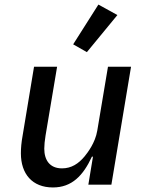

<svg xmlns="http://www.w3.org/2000/svg" viewBox="-20 -808 640 840"><path d="M366.5 0H467.3L553.3 -516H452.4L405.5 -236.2C396.7 -182.9 362.9 -139.6 350.5 -124.3C323.5 -91.6 292.3 -71.4 251.1 -71.4C197.4 -71.4 173.7 -108 173.7 -157.7C173.7 -173.3 175.8 -193.5 179.3 -215.2L229.8 -516H128.9L79.2 -216.3C73.5 -185 71.4 -159.8 71.4 -137.1C71.4 -47.6 120.7 12.1 211.6 12.1C294.4 12.1 343.8 -39.8 382.1 -122.5H386.7ZM300.1 -614 360.1 -579.9 493.6 -742.2 410.5 -788Z"/></svg>

Font: Margiela Mono Italic Medium It
Style: Regular
Weight: 500
Designer: Mike Abbink, Paul van der Laan, Pieter van Rosmalen
Foundry: Bold Monday
Version: Version 2.003 2021